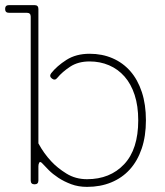

<svg xmlns="http://www.w3.org/2000/svg" viewBox="-24 -720 643 750"><path d="M126 -160Q147 -121 176 -90Q200 -64 235.5 -42Q271 -20 316 -20Q406 -20 461 -78.5Q516 -137 516 -250Q516 -306 502 -349Q488 -392 462.5 -421Q437 -450 402 -465Q367 -480 326 -480Q281 -480 250 -459.5Q219 -439 200 -416Q191 -404 179 -413Q167 -422 176 -434Q198 -462 235.5 -486Q273 -510 326 -510Q375 -510 415.5 -492.5Q456 -475 485 -442Q514 -409 530 -360.5Q546 -312 546 -250Q546 -188 529.5 -139.5Q513 -91 483 -58Q453 -25 410.5 -7.5Q368 10 316 10Q282 10 254 -0.5Q226 -11 204 -25.5Q182 -40 166.5 -55.5Q151 -71 142 -81Q133 -91 129.5 -85Q126 -79 126 -71V-15Q126 0 111 0Q96 0 96 -15V-655Q96 -670 81 -670H11Q-4 -670 -4 -685Q-4 -700 11 -700H111Q126 -700 126 -685Z"/></svg>

Font: Nixie One
Style: Regular
Weight: 400
Designer: Jovanny Lemonad
Foundry: Jovanny Lemonad
Version: Version 1.000 2011 initial release